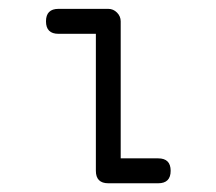

<svg xmlns="http://www.w3.org/2000/svg" viewBox="-20 -420 496 440"><path d="M371.1 -28.6Q371.1 0 342.5 0H228.3Q199.7 0 199.7 -28.6V-342.5H114Q85.4 -342.5 85.4 -371.1Q85.4 -399.7 114 -399.7H228.3Q239.7 -399.7 248.2 -391.1Q256.6 -382.6 256.6 -371.1V-57.1H342.5Q371.1 -57.1 371.1 -28.6Z"/></svg>

Font: EnergyBar
Style: Regular
Weight: 400
Italic angle: -10°
Version: 1.0 2000-03-28